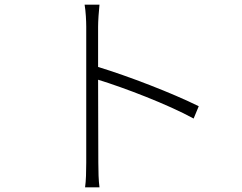

<svg xmlns="http://www.w3.org/2000/svg" viewBox="-20 -784 1040 826"><path d="M835 -327C720 -384 533 -456 402 -496V-669C402 -693 405 -736 408 -764H344C349 -735 351 -693 351 -669V-84C351 -48 350 -5 346 22H408C404 -6 403 -50 403 -84L402 -441C513 -407 702 -335 813 -274Z"/></svg>

Font: Noto Sans CJK Light
Style: Regular
Weight: 300
Designer: Ryoko NISHIZUKA (kana & ideographs); Paul D. Hunt (Latin, Greek & Cyrillic); Wenlong ZHANG (bopomofo); Sandoll Communica
Foundry: Adobe Systems Incorporated
Version: Version 1.000;PS 1;hotconv 1.0.78;makeotf.lib2.5.61930